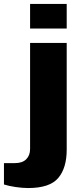

<svg xmlns="http://www.w3.org/2000/svg" viewBox="-87 -745 420 970"><path d="M65 -601V-725H250V-601ZM55 205Q27 205 -7.5 200Q-42 195 -67 187V79H-11Q26 79 45.5 59.5Q65 40 65 8V-528H250V11Q250 104 207 154.5Q164 205 55 205Z"/></svg>

Font: Archivo Expanded ExtraBold
Style: Regular
Weight: 800
Width: 7
Designer: Hector Gatti
Foundry: Omnibus-Type
Version: Version 2.001; ttfautohint (v1.8.3)